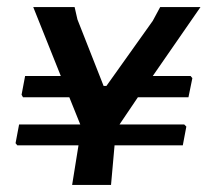

<svg xmlns="http://www.w3.org/2000/svg" viewBox="-20 -523 591 543"><path d="M501 -171 507 -165 497 -112H304L294 0H184L202 -112H29L24 -118L34 -171H207L176 -248H45L41 -255L51 -308H152L74 -503H191L199 -468L273 -280H281L412 -464L433 -503H547L412 -308H519L524 -302L513 -248H370L318 -171Z"/></svg>

Font: Alegreya Sans
Style: Bold Italic
Weight: 700
Italic angle: -7°
Designer: Juan Pablo del Peral
Foundry: Huerta Tipografica
Version: Version 2.007